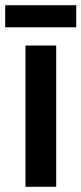

<svg xmlns="http://www.w3.org/2000/svg" viewBox="-36 -718 313 738"><path d="M180 0H62V-543H180ZM257 -698V-613H-16V-698Z"/></svg>

Font: Avrile Sans Condensed SemiBold
Style: Regular
Weight: 600
Width: 3
Designer: Monotype Design Team
Foundry: Monotype Imaging Inc.
Version: Version 2.001;September 10, 2019;FontCreator 11.5.0.2425 64-